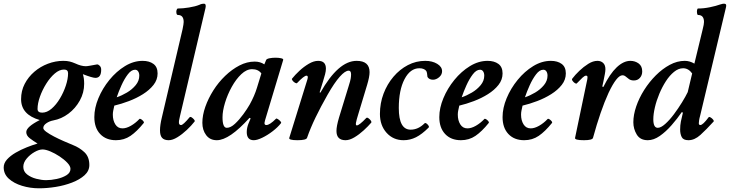

<svg xmlns="http://www.w3.org/2000/svg" viewBox="-81 -745 3946 1038"><path d="M130 273Q82 273 38 259.5Q-6 246 -33.5 221Q-61 196 -61 160Q-61 137 -43 117Q-25 97 3.5 80.5Q32 64 63.5 51.5Q95 39 122 31Q99 17 80 2.5Q61 -12 61 -31Q61 -59 134 -96Q33 -125 33 -209Q33 -254 52.5 -291.5Q72 -329 104.5 -357Q137 -385 178 -400.5Q219 -416 261 -416Q281 -416 295.5 -412.5Q310 -409 326 -402Q358 -387 383 -387Q390 -387 406.5 -390Q423 -393 445 -397Q450 -397 458 -389.5Q466 -382 466 -368Q466 -324 435 -324Q419 -324 367 -344Q370 -335 372 -322Q374 -309 374 -292Q374 -244 350.5 -201.5Q327 -159 289 -130.5Q251 -102 207 -94Q186 -90 169.5 -78.5Q153 -67 153 -53Q153 -44 169.5 -32Q186 -20 211 -7Q236 6 263.5 18Q291 30 313 39Q349 53 375.5 78Q402 103 402 147Q402 179 376 202.5Q350 226 308.5 242Q267 258 220 265.5Q173 273 130 273ZM147 -136Q173 -136 198 -157.5Q223 -179 243 -212.5Q263 -246 275 -282.5Q287 -319 287 -349Q287 -369 265 -369Q240 -369 215 -347.5Q190 -326 169 -292.5Q148 -259 135 -222.5Q122 -186 122 -156Q122 -136 147 -136ZM168 229Q195 229 225.5 222.5Q256 216 278 202.5Q300 189 300 168Q300 153 283 135Q266 117 241 100.5Q216 84 191 73.5Q166 63 149 63Q130 63 105.5 77Q81 91 63 112.5Q45 134 45 157Q45 182 65.5 198Q86 214 115 221.5Q144 229 168 229Z M546 13Q492 13 460.5 -20.5Q429 -54 429 -112Q429 -161 451 -214Q473 -267 510.5 -313Q548 -359 594.5 -387.5Q641 -416 690 -416Q726 -416 748.5 -399.5Q771 -383 771 -348Q771 -314 749 -286Q727 -258 692 -236Q657 -214 616 -198.5Q575 -183 537 -174Q533 -156 531 -146Q529 -136 529 -125Q529 -94 542.5 -72.5Q556 -51 581 -51Q602 -51 626.5 -65Q651 -79 672 -101Q675 -105 682 -100.5Q689 -96 694 -90Q699 -84 696 -80Q659 -34 624.5 -10.5Q590 13 546 13ZM550 -219Q577 -228 605 -244.5Q633 -261 652.5 -284.5Q672 -308 672 -336Q672 -350 666 -359Q660 -368 649 -368Q629 -368 610 -343Q591 -318 575.5 -283.5Q560 -249 550 -219Z M831 13Q807 13 795.5 0.5Q784 -12 784 -40Q784 -69 794 -110L906 -587Q912 -616 912 -626Q912 -664 881 -664Q875 -664 873 -673Q871 -682 873.5 -690.5Q876 -699 881 -699Q907 -699 941 -704.5Q975 -710 997 -719Q1005 -723 1011 -724Q1017 -725 1021 -725Q1035 -725 1030 -702L892 -117Q885 -90 886.5 -79.5Q888 -69 898 -69Q909 -69 944 -111Q948 -115 955 -110.5Q962 -106 968 -99Q974 -92 971 -88Q954 -66 929 -42.5Q904 -19 878 -3Q852 13 831 13Z M1091 13Q1054 13 1033.5 -14.5Q1013 -42 1013 -81Q1013 -122 1029 -167.5Q1045 -213 1072.5 -256.5Q1100 -300 1136.5 -335Q1173 -370 1213.5 -391Q1254 -412 1296 -412Q1326 -412 1348 -397L1358 -421Q1361 -427 1376 -430Q1391 -433 1408.5 -433Q1426 -433 1439 -430Q1452 -427 1450 -421L1352 -95Q1350 -87 1349.5 -84Q1349 -81 1349 -79Q1349 -69 1359 -69Q1377 -69 1411 -103Q1414 -106 1421.5 -101Q1429 -96 1435 -89.5Q1441 -83 1438 -79Q1421 -57 1393 -35.5Q1365 -14 1337 -0.5Q1309 13 1291 13Q1253 13 1253 -31Q1253 -43 1255.5 -54.5Q1258 -66 1262 -76L1274 -105L1268 -108Q1159 13 1091 13ZM1145 -54Q1166 -54 1189.5 -76Q1213 -98 1234.5 -127.5Q1256 -157 1269 -180Q1295 -227 1308 -270L1332 -348Q1315 -371 1282 -371Q1252 -371 1223.5 -344Q1195 -317 1172 -275.5Q1149 -234 1135.5 -189.5Q1122 -145 1122 -111Q1122 -54 1145 -54Z M1527 13Q1478 13 1483 0L1581 -316Q1587 -336 1576 -336Q1563 -336 1525 -296Q1522 -293 1514 -297.5Q1506 -302 1500.5 -309.5Q1495 -317 1498 -320Q1514 -340 1537.5 -362Q1561 -384 1588 -400Q1615 -416 1639 -416Q1681 -416 1681 -374Q1681 -361 1676.5 -343.5Q1672 -326 1665 -304L1647 -246L1651 -244Q1748 -416 1847 -416Q1917 -416 1917 -355Q1917 -342 1913.5 -324.5Q1910 -307 1904 -287L1856 -128Q1846 -96 1843.5 -81.5Q1841 -67 1848 -67Q1861 -67 1899 -107Q1903 -111 1910.5 -106Q1918 -101 1923.5 -93.5Q1929 -86 1926 -82Q1910 -63 1885.5 -40.5Q1861 -18 1835 -2.5Q1809 13 1787 13Q1738 13 1738 -37Q1738 -63 1752 -110L1805 -283Q1813 -308 1815 -320.5Q1817 -333 1817 -343Q1817 -363 1804 -363Q1785 -363 1756 -330.5Q1727 -298 1690 -233Q1653 -168 1625 -110Q1597 -52 1579 0Q1575 13 1527 13Z M2101 13Q2045 13 2009 -27Q1973 -67 1973 -129Q1973 -187 1992.5 -238.5Q2012 -290 2046 -330Q2080 -370 2124 -393Q2168 -416 2218 -416Q2256 -416 2282.5 -400Q2309 -384 2309 -360Q2309 -341 2293 -327.5Q2277 -314 2260 -314Q2239 -314 2230 -329Q2229 -340 2227.5 -349.5Q2226 -359 2222 -363Q2218 -368 2209 -372Q2200 -376 2186 -376Q2137 -376 2106 -317Q2075 -258 2075 -161Q2075 -44 2139 -44Q2180 -44 2214 -78Q2218 -82 2224.5 -77.5Q2231 -73 2235.5 -66Q2240 -59 2236 -55Q2200 -19 2168 -3Q2136 13 2101 13Z M2411 13Q2357 13 2325.5 -20.5Q2294 -54 2294 -112Q2294 -161 2316 -214Q2338 -267 2375.5 -313Q2413 -359 2459.5 -387.5Q2506 -416 2555 -416Q2591 -416 2613.5 -399.5Q2636 -383 2636 -348Q2636 -314 2614 -286Q2592 -258 2557 -236Q2522 -214 2481 -198.5Q2440 -183 2402 -174Q2398 -156 2396 -146Q2394 -136 2394 -125Q2394 -94 2407.5 -72.5Q2421 -51 2446 -51Q2467 -51 2491.5 -65Q2516 -79 2537 -101Q2540 -105 2547 -100.5Q2554 -96 2559 -90Q2564 -84 2561 -80Q2524 -34 2489.5 -10.5Q2455 13 2411 13ZM2415 -219Q2442 -228 2470 -244.5Q2498 -261 2517.5 -284.5Q2537 -308 2537 -336Q2537 -350 2531 -359Q2525 -368 2514 -368Q2494 -368 2475 -343Q2456 -318 2440.5 -283.5Q2425 -249 2415 -219Z M2753 13Q2699 13 2667.5 -20.5Q2636 -54 2636 -112Q2636 -161 2658 -214Q2680 -267 2717.5 -313Q2755 -359 2801.5 -387.5Q2848 -416 2897 -416Q2933 -416 2955.5 -399.5Q2978 -383 2978 -348Q2978 -314 2956 -286Q2934 -258 2899 -236Q2864 -214 2823 -198.5Q2782 -183 2744 -174Q2740 -156 2738 -146Q2736 -136 2736 -125Q2736 -94 2749.5 -72.5Q2763 -51 2788 -51Q2809 -51 2833.5 -65Q2858 -79 2879 -101Q2882 -105 2889 -100.5Q2896 -96 2901 -90Q2906 -84 2903 -80Q2866 -34 2831.5 -10.5Q2797 13 2753 13ZM2757 -219Q2784 -228 2812 -244.5Q2840 -261 2859.5 -284.5Q2879 -308 2879 -336Q2879 -350 2873 -359Q2867 -368 2856 -368Q2836 -368 2817 -343Q2798 -318 2782.5 -283.5Q2767 -249 2757 -219Z M3076 13Q3024 13 3028 0L3094 -316Q3095 -322 3095 -324.5Q3095 -327 3095 -329Q3095 -336 3087 -336Q3080 -336 3068.5 -325.5Q3057 -315 3037 -294Q3034 -291 3026.5 -296Q3019 -301 3014 -308.5Q3009 -316 3013 -320Q3028 -340 3051 -362Q3074 -384 3099.5 -400Q3125 -416 3149 -416Q3168 -416 3180 -404.5Q3192 -393 3192 -371Q3192 -360 3189 -344.5Q3186 -329 3181 -304L3175 -277L3181 -275Q3216 -346 3253 -381Q3290 -416 3327 -416Q3352 -416 3371.5 -402Q3391 -388 3391 -359Q3391 -338 3378.5 -324Q3366 -310 3346 -310Q3330 -310 3320 -317Q3310 -324 3302 -331Q3294 -338 3284 -338Q3254 -338 3209 -243Q3187 -195 3166 -134Q3145 -73 3125 0Q3122 13 3076 13Z M3421 13Q3380 13 3361.5 -17.5Q3343 -48 3343 -84Q3343 -124 3358.5 -169.5Q3374 -215 3401.5 -258.5Q3429 -302 3464.5 -337.5Q3500 -373 3540 -394.5Q3580 -416 3621 -416Q3648 -416 3673 -401L3718 -587Q3725 -614 3725 -626Q3725 -664 3693 -664Q3689 -664 3687.5 -673Q3686 -682 3687.5 -690.5Q3689 -699 3693 -699Q3724 -699 3757.5 -706Q3791 -713 3813 -721Q3822 -724 3826 -724.5Q3830 -725 3833 -725Q3845 -725 3845 -716Q3845 -712 3844.5 -709Q3844 -706 3843 -702L3704 -119Q3700 -105 3698.5 -94.5Q3697 -84 3697 -79Q3697 -69 3705 -69Q3719 -69 3750 -111Q3753 -115 3761 -110Q3769 -105 3774.5 -98Q3780 -91 3777 -88Q3737 -44 3705.5 -15.5Q3674 13 3641 13Q3613 13 3604.5 -4Q3596 -21 3596 -44Q3596 -68 3600 -88Q3604 -108 3611 -136L3605 -139Q3581 -104 3550 -68.5Q3519 -33 3486 -10Q3453 13 3421 13ZM3475 -54Q3492 -54 3515.5 -75Q3539 -96 3562.5 -127.5Q3586 -159 3606 -191.5Q3626 -224 3637 -247L3661 -348Q3641 -376 3612 -376Q3587 -376 3563 -356.5Q3539 -337 3519 -306Q3499 -275 3483.5 -238Q3468 -201 3459.5 -164.5Q3451 -128 3451 -100Q3451 -54 3475 -54Z"/></svg>

Font: Junicode
Style: Bold Italic
Weight: 700
Italic angle: -11°
Designer: Peter S. Baker
Version: Version 2.100; ttfautohint (v1.8.4)